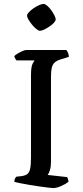

<svg xmlns="http://www.w3.org/2000/svg" viewBox="-20 -959 423 979"><path d="M251 0Q244 0 224.5 -2.5Q205 -5 179.5 -8.5Q154 -12 128.5 -16.5Q103 -21 82.5 -25Q62 -29 53 -32Q53 -40 56 -47Q59 -54 63 -58L90 -61Q110 -64 120 -72Q130 -80 134 -100Q138 -120 138 -158V-574Q138 -618 146 -633.5Q154 -649 156 -651H64Q62 -655 58.5 -659Q55 -663 53 -673Q58 -679 70 -686Q82 -693 94.5 -698.5Q107 -704 113 -704H318Q323 -699 327 -689.5Q331 -680 331 -669L289 -656Q269 -650 258.5 -640Q248 -630 244 -613.5Q240 -597 240 -569V-133Q240 -109 234.5 -91.5Q229 -74 223 -67L322 -56Q324 -54 326.5 -46.5Q329 -39 329 -32Q314 -20 291 -10Q268 0 251 0ZM183 -802Q177 -802 165.5 -811Q154 -820 143.5 -833Q133 -846 125.5 -858.5Q118 -871 118 -880Q118 -887 128 -897.5Q138 -908 152 -917.5Q166 -927 180 -933Q194 -939 202 -939Q210 -939 220.5 -930Q231 -921 240.5 -908Q250 -895 257 -881.5Q264 -868 264 -860Q264 -853 255 -843Q246 -833 232.5 -824Q219 -815 206 -808.5Q193 -802 183 -802Z"/></svg>

Font: Texturina 12pt
Style: Regular
Weight: 400
Designer: Guillermo Torres Carreño
Foundry: Omnibus-Type
Version: Version 1.002